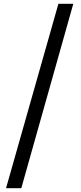

<svg xmlns="http://www.w3.org/2000/svg" viewBox="-20 -819 430 1019"><path d="M12 180 290 -799H369L93 180Z"/></svg>

Font: Noto Sans KR Thin Medium
Style: Regular
Weight: 500
Version: Version 2.004-H2;hotconv 1.0.118;makeotfexe 2.5.65603